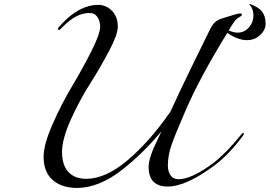

<svg xmlns="http://www.w3.org/2000/svg" viewBox="-20 -910 1330 947"><path d="M561 -778Q561 -740 518 -658.5Q475 -577 423.5 -496Q372 -415 329 -319.5Q286 -224 286 -161Q286 -95 317.5 -61.5Q349 -28 405 -28Q502 -28 611.5 -121.5Q721 -215 821 -360Q870 -468 938.5 -607.5Q1007 -747 1012 -757Q1025 -785 1038.5 -798.5Q1052 -812 1078 -820Q1153 -844 1165 -844Q1173 -844 1173 -836Q1173 -833 1167.5 -830Q1162 -827 1152 -820Q1142 -813 1134 -801Q1122 -784 1108 -760Q1132 -749 1152 -749Q1185 -749 1207.5 -774.5Q1230 -800 1230 -834Q1230 -865 1212 -886L1211 -887Q1209 -888 1209 -889Q1209 -890 1211 -890Q1217 -890 1231 -883Q1259 -869 1269 -857Q1290 -833 1290 -793Q1290 -762 1263 -737Q1236 -712 1198 -712Q1153 -712 1101 -748Q963 -523 894 -362Q841 -240 824.5 -190.5Q808 -141 808 -93Q808 -65 821 -45.5Q834 -26 861 -26Q926 -26 1035 -108Q1097 -156 1171 -248Q1175 -254 1179 -254Q1183 -254 1183 -250Q1183 -248 1181 -244Q1113 -152 1043 -98Q900 10 807 10Q713 10 713 -87Q713 -106 721 -133Q729 -160 737.5 -179Q746 -198 759.5 -226Q773 -254 775 -259H774Q725 -202 680 -158Q635 -114 581 -71.5Q527 -29 470.5 -6Q414 17 360 17Q285 17 240 -22Q195 -61 195 -137Q195 -196 238.5 -295.5Q282 -395 334.5 -483Q387 -571 430.5 -657Q474 -743 474 -779Q474 -804 461 -825Q448 -846 421 -846Q358 -846 294 -782Q274 -762 272 -762Q266 -762 266 -768Q266 -774 288 -796Q375 -886 464 -886Q503 -886 532 -857Q561 -828 561 -778Z"/></svg>

Font: Miama Nueva
Style: Medium
Weight: 400
Italic angle: -28°
Version: Version 1.0